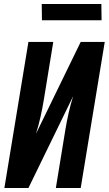

<svg xmlns="http://www.w3.org/2000/svg" viewBox="-20 -946 547 966"><path d="M2 0 123 -735H248L200 -441Q193 -399 183.5 -356.5Q174 -314 161 -273L386 -735H507L386 0H261L309 -294Q316 -336 325.5 -378.5Q335 -421 348 -462L123 0ZM191 -844 190 -926H490L491 -844Z"/></svg>

Font: Iosevka Extrabold Oblique
Style: Regular
Weight: 800
Italic angle: -9°
Monospace: yes
Designer: Belleve Invis
Foundry: Belleve Invis
Version: Version 32.5.0; ttfautohint (v1.8.4)